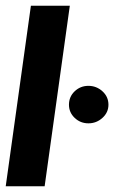

<svg xmlns="http://www.w3.org/2000/svg" viewBox="-23 -651 399 671"><path d="M-3 0 85 -631H221L133 0ZM286 -220Q258 -220 238 -239Q218 -258 218 -285Q218 -313 238 -332Q258 -351 286 -351Q314 -351 335 -332Q356 -313 356 -285Q356 -258 335 -239Q314 -220 286 -220Z"/></svg>

Font: Alumni Sans ExtraBold
Style: Italic
Weight: 800
Italic angle: -8°
Designer: Robert E. Leuschke
Foundry: Robert E. Leuschke
Version: Version 1.016